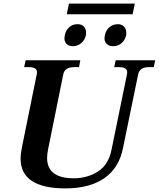

<svg xmlns="http://www.w3.org/2000/svg" viewBox="-20 -1034 880 1064"><path d="M362 -1014H727L715 -955H350ZM337 -822Q337 -826 339 -838Q344 -865 363 -882.5Q382 -900 409 -900Q432 -900 444.5 -887Q457 -874 457 -853Q457 -843 456 -838Q450 -812 430 -795Q410 -778 384 -778Q362 -778 349.5 -790Q337 -802 337 -822ZM559 -822Q559 -826 561 -838Q566 -865 585.5 -882.5Q605 -900 633 -900Q655 -900 667.5 -886.5Q680 -873 680 -852Q680 -843 679 -838Q673 -812 653.5 -795Q634 -778 608 -778Q585 -778 572 -790Q559 -802 559 -822ZM94 -156Q94 -178 101 -215L184 -624Q185 -628 185 -634Q185 -662 140 -662H114L122 -700H425L418 -662H391Q340 -662 331 -624L246 -204Q241 -176 241 -159Q241 -46 389 -46Q463 -46 522 -83Q581 -120 598 -204L684 -624Q685 -627 685 -633Q685 -662 639 -662H613L621 -700H840L832 -662H805Q755 -662 746 -624L662 -215Q640 -103 558 -46.5Q476 10 343 10Q94 10 94 -156Z"/></svg>

Font: Taviraj SemiBold
Style: Italic
Weight: 600
Italic angle: -12°
Designer: Katatrad Team
Foundry: CadsonDemak
Version: Version 1.001